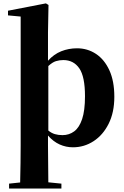

<svg xmlns="http://www.w3.org/2000/svg" viewBox="-20 -846 725 1125"><path d="M33.2 258.8V230L98.1 223.1Q99.6 163.6 100.3 108.2Q101.1 52.7 101.1 6.8V-749L26.9 -755.9V-783.2L249 -826.2L264.2 -816.9L261.2 -655.8V-490.2Q295.4 -528.3 338.9 -545.7Q382.3 -563 431.2 -563Q492.7 -563 542.2 -530.3Q591.8 -497.6 620.8 -434.3Q649.9 -371.1 649.9 -278.8Q649.9 -187.5 616.7 -121.1Q583.5 -54.7 528.3 -18.8Q473.1 17.1 407.2 17.1Q366.7 17.1 329.6 0.5Q292.5 -16.1 261.2 -51.8V6.8L263.2 222.2L339.8 230V258.8ZM263.2 -459V-81.1Q281.7 -65.9 301.8 -60.1Q321.8 -54.2 346.2 -54.2Q384.8 -54.2 414.6 -76.2Q444.3 -98.1 461.2 -148.2Q478 -198.2 478 -282.2Q478 -397 444.6 -445.6Q411.1 -494.1 351.1 -494.1Q329.1 -494.1 308.1 -487.8Q287.1 -481.4 263.2 -459Z"/></svg>

Font: Source Han Serif TW Heavy
Style: Regular
Weight: 900
Designer: Ryoko NISHIZUKA Ë•øÂ°öÊ∂ºÂ≠ê (kana & ideographs); Frank Grie√ühammer (Latin, Greek & Cyrillic); Wenlong ZHANG Âº†ÊñáÈæô 
Foundry: Adobe
Version: Version 2.003;hotconv 1.1.1;makeotfexe 2.6.0